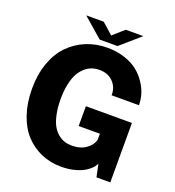

<svg xmlns="http://www.w3.org/2000/svg" viewBox="-158 -1011 1044 1146"><g transform="rotate(20 364.5 -438.0)"><path d="M192.4 -887.7H303.7L373.5 -825.7L443.4 -887.7H555.2L430.7 -779.3H317.4ZM359.4 12.7Q291.5 12.7 233.4 -12.2Q175.3 -37.1 131.6 -83.7Q87.9 -130.4 63 -203.4Q38.1 -276.4 38.1 -366.7Q38.1 -457.5 64.5 -530.8Q90.8 -604 137.2 -651.4Q183.6 -698.7 245.4 -724.1Q307.1 -749.5 378.9 -749.5Q439.9 -749.5 490.7 -732.4Q541.5 -715.3 574.2 -688.5Q606.9 -661.6 629.4 -627.4Q651.9 -593.3 661.6 -560.3Q671.4 -527.3 671.4 -497.1V-491.2H498V-497.1Q498 -542.5 465.8 -575.7Q433.6 -608.9 378.9 -608.9Q354.5 -608.9 332.5 -601.6Q310.5 -594.2 289.6 -576.4Q268.6 -558.6 253.4 -531.7Q238.3 -504.9 229 -462.6Q219.7 -420.4 219.7 -366.7Q219.7 -312.5 228.8 -270.3Q237.8 -228 252.4 -201.7Q267.1 -175.3 287.8 -158.2Q308.6 -141.1 330.1 -134.3Q351.6 -127.4 376 -127.4Q432.1 -127.4 467.5 -153.6Q502.9 -179.7 510.7 -213.4V-251.5H376V-377.4H668.5V0H580.6L563.5 -81.5Q560.1 -72.3 551.8 -61Q543.5 -49.8 526.9 -36.4Q510.3 -22.9 488.3 -12.5Q466.3 -2 432.4 5.4Q398.4 12.7 359.4 12.7Z"/></g></svg>

Font: Epilogue ExtraBold
Style: Regular
Weight: 800
Designer: Tyler Finck
Foundry: Etcetera Type Co
Version: Version 2.112